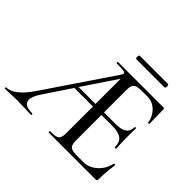

<svg xmlns="http://www.w3.org/2000/svg" viewBox="-170 -981 1213 1213"><g transform="rotate(45 436.5 -375.0)"><path d="M470.2 -336.9V-562L318.8 -336.9ZM-1 -12.2Q67.9 -12.2 148.9 -131.8L448.2 -574.2Q460.4 -591.3 460.2 -599.6Q460 -607.9 444.1 -610.4Q428.2 -612.8 382.8 -612.8Q380.9 -612.8 380.9 -618.9Q380.9 -625 382.8 -625H788.1Q797.9 -625 797.9 -616.2L799.8 -488.8Q799.8 -486.8 794.4 -486.3Q789.1 -485.8 788.1 -488.8Q785.2 -516.6 769 -543.2Q752.9 -569.8 727.1 -585.9Q701.2 -602.1 669.9 -602.1H620.1Q576.2 -602.1 561 -589.6Q545.9 -577.1 545.9 -543V-336.9H649.9Q700.7 -336.9 724.9 -354.5Q749 -372.1 749 -409.2Q749 -411.1 754.4 -411.1Q759.8 -411.1 759.8 -409.2L758.8 -325.2L759.8 -279.8Q761.7 -247.6 762.2 -230Q762.2 -227.1 756.1 -227.1Q750 -227.1 750 -230Q750 -272.9 725.6 -293.5Q701.2 -314 647 -314H545.9V-85Q545.9 -48.8 560.1 -35.9Q574.2 -22.9 613.8 -22.9H678.2Q726.1 -22.9 766.6 -60.1Q807.1 -97.2 818.8 -151.9Q819.3 -153.8 825.2 -153.8Q831.1 -153.8 831.1 -149.9Q821.3 -78.1 821 -42.7Q820.8 -7.3 817.9 -3.7Q814.9 0 806.2 0H389.2Q386.2 0 386.2 -6.1Q386.2 -12.2 389.2 -12.2Q425.3 -12.2 441.7 -17.1Q458 -22 464.1 -36.4Q470.2 -50.8 470.2 -81.1V-314H304.2L181.2 -129.9Q153.3 -86.9 152.8 -59.1Q152.8 -12.2 229 -12.2Q233.9 -12.2 233.9 -6.1Q233.9 0 229 0L101.1 -3.9L-1 0Q-5.9 0 -5.9 -6.1Q-5.9 -12.2 -1 -12.2ZM704.1 -750Q711.9 -750 711.9 -734.6Q711.9 -719.2 704.1 -719.2H453.1Q445.8 -718.8 445.8 -734.4Q445.8 -750 453.1 -750Z"/></g></svg>

Font: Cormorant-Medium
Style: Regular
Weight: 500
Designer: Christian Thalmann (Catharsis Fonts)
Version: Version 3.000